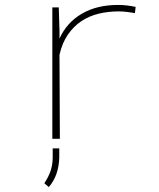

<svg xmlns="http://www.w3.org/2000/svg" viewBox="-20 -558 640 772"><path d="M456.5 -538.1Q474.1 -538.1 491.7 -535.9Q509.3 -533.7 525.4 -530.3L522.5 -505.4Q508.3 -507.8 491 -510Q473.6 -512.2 456.5 -512.2Q416 -512.2 377.7 -503.2Q339.4 -494.1 307.9 -473.4Q276.4 -452.6 253.2 -419.2Q230 -385.7 219.2 -337.4L220.7 0H190.4V-528.3H216.3L219.2 -436.5V-402.8Q248.5 -467.8 309.6 -503.2Q370.6 -538.6 456.5 -538.1ZM218.3 76.2Q217.3 109.9 207.5 139.2Q197.8 168.5 176.3 194.3L158.2 178.7Q174.3 154.8 182.9 130.6Q191.4 106.4 191.9 77.1V38.6H218.3Z"/></svg>

Font: Roboto Mono Thin
Style: Regular
Weight: 250
Designer: Google
Version: Version 2.000985; 2015; ttfautohint (v1.3)